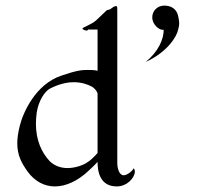

<svg xmlns="http://www.w3.org/2000/svg" viewBox="-20 -669 727 689"><path d="M620.1 -607.9C615.2 -637.2 594.2 -648.9 569.3 -648.9C544.9 -648.9 526.4 -629.9 526.4 -606.9C526.4 -580.1 551.3 -562 563 -562H567.4C567.4 -527.8 548.3 -483.9 502.9 -446.8C579.1 -481 614.3 -537.1 619.1 -562C621.1 -568.8 623 -577.1 623 -585C623 -594.2 621.1 -601.1 620.1 -607.9ZM159.2 -351.1C172.9 -357.9 206.1 -374 244.1 -374C271 -374 293 -367.2 310.1 -357.9C317.9 -353 326.2 -345.2 330.1 -334V-120.1C318.8 -106.9 304.2 -92.8 293.9 -86.9C280.8 -77.1 251 -65.9 222.2 -65.9C199.2 -65.9 175.8 -73.2 158.2 -90.8C129.9 -121.1 108.9 -165 108.9 -225.1C108.9 -236.8 109.9 -251 111.8 -265.1C118.2 -307.1 140.1 -340.8 159.2 -351.1ZM397 -647C394 -647 390.1 -647 379.9 -639.2C375 -633.8 363.8 -632.8 363.8 -632.8L324.2 -595.2C306.2 -580.1 276.9 -570.8 275.9 -566.9C275.9 -562 288.1 -559.1 292 -559.1C293.9 -559.1 295.9 -563 295.9 -563H330.1V-415C317.9 -418 308.1 -418 293.9 -418C272.9 -418 253.9 -416 201.2 -397.9C106.9 -367.2 62 -263.2 50.8 -216.8C44.9 -192.9 42 -172.9 42 -154.8C42 -110.8 58.1 -83 79.1 -53.2C105 -18.1 139.2 0 176.8 0C215.8 0 258.8 -19 298.8 -57.1C308.1 -64.9 318.8 -76.2 330.1 -87.9C330.1 -20 362.8 0 398.9 0C437 0 463.9 -32.2 463.9 -53.2C463.9 -62 460 -64.9 459 -64.9C460 -61 439 -40 423.8 -40C408.2 -40 400.9 -64 400.9 -84V-633.8C400.9 -646 399.9 -647 397 -647Z"/></svg>

Font: Pierce
Style: Roman
Weight: 500
Version: Version 0.2.0